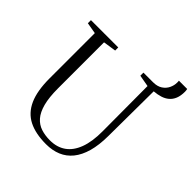

<svg xmlns="http://www.w3.org/2000/svg" viewBox="-227 -1032 1208 1208"><g transform="rotate(45 377.0 -428.0)"><path d="M369 9Q275.5 9 214.2 -22Q153 -53 122.5 -121Q92 -189 92 -299.5V-702.5L17 -715.5V-743H260V-715.5L174 -702.5V-293.5Q174 -212.5 188 -160.2Q202 -108 227.8 -78.5Q253.5 -49 289.5 -37.2Q325.5 -25.5 369.5 -25.5Q431 -25.5 474.5 -56Q518 -86.5 541 -147.8Q564 -209 563.5 -301L562 -701.5L484 -715.5V-743H569.5Q607.5 -743 631.5 -759Q655.5 -775 667 -799.2Q678.5 -823.5 678.5 -848Q678.5 -853.5 678.5 -857.8Q678.5 -862 677.5 -865H751.5Q752.5 -859.5 753.2 -854Q754 -848.5 754 -843Q754 -806.5 743.8 -781.2Q733.5 -756 714.5 -740Q695.5 -724 669.8 -716Q644 -708 613 -705.5L610 -305Q609.5 -223.5 592.8 -164.2Q576 -105 544.8 -66.5Q513.5 -28 469.2 -9.5Q425 9 369 9Z"/></g></svg>

Font: Merriweather 96pt Light
Style: Regular
Weight: 300
Version: Version 2.100